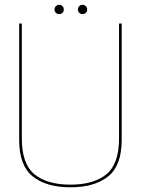

<svg xmlns="http://www.w3.org/2000/svg" viewBox="-20 -772 605 796"><path d="M272 4.5Q372 4.5 428.2 -40.5Q484.5 -85.5 484.5 -192V-674.5H473.5V-197Q473.5 -92.5 421.2 -49.5Q369 -6.5 272 -6.5Q175 -6.5 122.8 -49.5Q70.5 -92.5 70.5 -197V-674.5H59.5V-192Q59.5 -85.5 115.8 -40.5Q172 4.5 272 4.5ZM225.5 -713.5Q233.5 -713.5 239 -719Q244.5 -724.5 244.5 -732.5Q244.5 -741 239 -746.5Q233.5 -752 225.5 -752Q217 -752 211.5 -746.5Q206 -741 206 -732.5Q206 -724.5 211.5 -719Q217 -713.5 225.5 -713.5ZM322 -713.5Q330.5 -713.5 336 -719Q341.5 -724.5 341.5 -732.5Q341.5 -741 336 -746.5Q330.5 -752 322 -752Q314 -752 308.5 -746.5Q303 -741 303 -732.5Q303 -724.5 308.5 -719Q314 -713.5 322 -713.5Z"/></svg>

Font: Anybody Thin
Style: Regular
Weight: 100
Designer: Tyler Finck
Foundry: Etcetera Type Company
Version: Version 1.114;gftools[0.9.25]